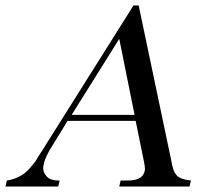

<svg xmlns="http://www.w3.org/2000/svg" viewBox="-55 -682 742 702"><path d="M192 -240 138 -152Q110 -109 105 -81Q103 -74 103 -67Q103 -50 116.5 -36Q130 -22 159 -22H163L158 0H-35L-30 -22Q22 -30 53 -66Q60 -74 67.5 -83Q75 -92 80 -101Q84 -109 92.5 -121Q101 -133 112 -152Q121 -166 148 -209L433 -662H452L571 -96Q577 -55 592 -40Q605 -26 643 -22L638 0H381L386 -22H413Q467 -22 474 -57Q475 -60 475 -64Q475 -74 471 -93L441 -240ZM381 -540 207 -262H437Z"/></svg>

Font: New Athena Unicode
Style: Italic
Weight: 400
Designer: J. Rusten 1997; rev. by R. Hancock 2001, 2002, rev. by D. Mastronarde 2002-2019
Foundry: Society for Classical Studies (formerly American Philological Association)
Version: Version 5.008